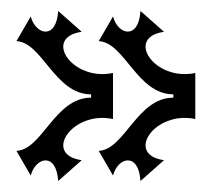

<svg xmlns="http://www.w3.org/2000/svg" viewBox="-20 -477 396 350"><path d="M186 -260V-344C112 -328 57 -409 129 -419L86 -457C83 -404 45 -413 36 -447L10 -402C57 -400 80 -305 146 -305V-299C80 -299 57 -204 10 -202L36 -157C45 -191 83 -200 86 -147L129 -185C57 -195 112 -276 186 -260ZM236 -457C233 -404 195 -413 186 -447L160 -402C207 -400 230 -305 296 -305V-299C230 -299 207 -204 160 -202L186 -157C195 -191 233 -200 236 -147L279 -185C207 -195 262 -276 336 -260V-344C262 -328 207 -409 279 -419Z"/></svg>

Font: Malebolge Adversarial
Style: Regular
Weight: 400
Designer: Ariel Martín Pérez
Foundry: Tunera Type Foundry
Version: Version 0.007;hotconv 1.0.109;makeotfexe 2.5.65596